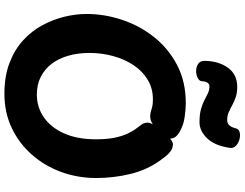

<svg xmlns="http://www.w3.org/2000/svg" viewBox="-136 -926 1083 850"><g transform="rotate(90 405.0 -501.5)"><path d="M561.6 -757.1Q576.6 -749.2 585.2 -738.7Q593.9 -728.2 593.9 -715.2Q593.9 -707.2 584.6 -692.4Q575.2 -677.6 560.7 -662Q546.2 -646.4 529.2 -635.9Q512.2 -625.4 496.7 -625.3Q479 -625.7 463.3 -631.6Q447.7 -637.4 420.1 -637.4Q371.4 -637.4 333.2 -614.2Q294.9 -590.9 268.7 -551.4Q242.6 -511.9 228.7 -461.5Q214.9 -411.1 214.9 -356.1Q214.9 -305.1 227.3 -262.4Q239.7 -219.8 263.4 -188.7Q287.2 -157.7 321.5 -140.6Q355.8 -123.6 398.8 -123.6Q454.6 -123.6 499.4 -154.2Q544.2 -184.9 570.7 -243.4Q597.2 -302 597.2 -385.6Q597.2 -434.2 590 -468.6Q582.8 -502.9 571.2 -527.1Q559.7 -551.2 546.2 -568.1Q539.3 -577.4 531.4 -588.3Q523.4 -599.1 523.4 -614Q523.4 -624.6 534.4 -643.2Q545.4 -661.8 561.8 -680.9Q578.1 -700.1 593.6 -713.1Q609.1 -726 617.9 -726Q635.4 -726 648.3 -717Q661.1 -708 671.6 -695Q682 -682 689.8 -671Q732.9 -611.2 750.7 -537.4Q768.6 -463.6 768.6 -386.6Q768.6 -304.6 741.7 -231.2Q714.8 -157.8 664.9 -101.3Q615.1 -44.8 546.8 -12.4Q478.6 20 395.2 20Q318.1 20 259.3 -2.5Q200.4 -25 159.1 -62.7Q117.8 -100.4 92.2 -148.1Q66.6 -195.7 54.4 -246.2Q42.3 -296.8 42.3 -343.4Q42.3 -422.7 68.2 -500.7Q94 -578.8 144.8 -642.7Q195.6 -706.7 268.9 -744.8Q342.2 -783 437.2 -783Q464.2 -783 499.3 -777.9Q534.3 -772.8 561.6 -757.1ZM521.4 -843.7Q486.9 -843.7 463.6 -850.3Q440.3 -856.9 423.9 -865.6Q407.6 -874.3 393.6 -880.9Q379.6 -887.6 363.6 -887.6Q341.8 -887.6 340.1 -854.7Q339.6 -842.7 325.4 -835.7Q311.3 -828.7 293.7 -828.8Q276.1 -829 262.7 -838.2Q249.2 -847.4 249.8 -868.1Q251.7 -931.1 281.3 -970.9Q310.9 -1010.7 364.8 -1010.7Q391.8 -1010.7 411.3 -1003.9Q430.8 -997.2 446.3 -988.5Q461.8 -979.8 477.3 -973.1Q492.8 -966.3 511.8 -966.3Q526.8 -966.3 535.3 -975.8Q543.8 -985.2 548.4 -1003.4Q551.4 -1017.8 565.8 -1021.4Q580.2 -1025.1 597 -1020.7Q613.8 -1016.3 625.5 -1005.5Q637.2 -994.7 635.2 -978.8Q625.9 -912.1 593.2 -877.9Q560.4 -843.7 521.4 -843.7Z"/></g></svg>

Font: Playpen Sans Thai
Style: Regular
Weight: 400
Designer: Sirin Gunkloy, Laura Meseguer, Veronika Burian, José Scaglione
Foundry: TypeTogether
Version: Version 2.000